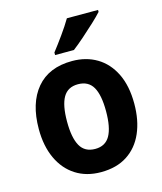

<svg xmlns="http://www.w3.org/2000/svg" viewBox="-115 -851 799 946"><g transform="rotate(-15 284.5 -378.0)"><path d="M528 -274Q528 -189 500 -125Q472 -61 417.5 -25.5Q363 10 283 10Q209 10 154.5 -25Q100 -60 70.5 -124Q41 -188 41 -274Q41 -406 104 -481Q167 -556 286 -556Q357 -556 411.5 -523.5Q466 -491 497 -428Q528 -365 528 -274ZM185 -274Q185 -191 208.5 -149.5Q232 -108 285 -108Q337 -108 360.5 -149.5Q384 -191 384 -274Q384 -357 360.5 -397.5Q337 -438 284 -438Q232 -438 208.5 -397.5Q185 -357 185 -274ZM475 -756Q459 -738 429 -710Q399 -682 366.5 -653.5Q334 -625 309 -606H213V-619Q238 -651 267 -691.5Q296 -732 316 -766H475Z"/></g></svg>

Font: Noto Sans Gurmukhi UI SemiCondensed
Style: Bold
Weight: 700
Width: 4
Designer: Jelle Bosma - Monotype Design Team
Foundry: Monotype Imaging Inc.
Version: Version 2.004; ttfautohint (v1.8.4.7-5d5b)